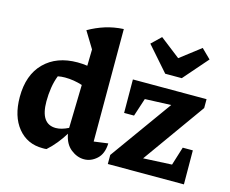

<svg xmlns="http://www.w3.org/2000/svg" viewBox="-106 -907 1274 1065"><g transform="rotate(15 531.5 -374.5)"><path d="M395 -751 394 -752H395ZM218 9Q130 9 76.5 -56.5Q23 -122 23 -233Q23 -360 93.5 -430.5Q164 -501 284 -501Q311 -501 340 -497L342 -591L284 -686Q329 -712 378 -727.5Q427 -743 483 -746V-100L564 -111Q562 -51 529 -21Q496 9 456 9Q416 9 380 -19.5Q344 -48 334 -105Q315 -74 291.5 -45Q268 -16 241 8Q235 9 229.5 9Q224 9 218 9ZM172 -248Q172 -118 260 -118Q292 -118 332 -138L338 -386Q288 -402 238 -402Q217 -402 197 -398Q184 -365 178 -326.5Q172 -288 172 -248ZM591 0V-52L846 -407L696 -401L662 -297H605L604 -489H1027V-438L772 -81L936 -89L969 -195H1027L1028 0ZM769 -566 646 -706 700 -758 816 -668 933 -758 986 -706 864 -566Z"/></g></svg>

Font: Piazzolla
Style: Bold
Weight: 700
Designer: Juan Pablo del Peral
Foundry: Huerta Tipografica
Version: Version 1.330